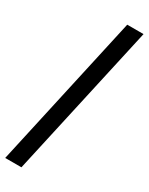

<svg xmlns="http://www.w3.org/2000/svg" viewBox="-239 -849 782 1010"><g transform="rotate(30 152.0 -344.0)"><path d="M0 120 205.5 -808H304.5L98.5 120Z"/></g></svg>

Font: Encode Sans SemiCondensed SemiCondensed Medium
Style: Regular
Weight: 500
Width: 4
Designer: Multiple Designers
Foundry: Impallari Type
Version: Version 3.000; ttfautohint (v1.8.3) -l 8 -r 50 -G 200 -x 14 